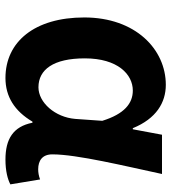

<svg xmlns="http://www.w3.org/2000/svg" viewBox="18 -632 628 704"><g transform="rotate(90 332.0 -280.0)"><path d="M266 14C334 14 387 -19 426 -85H430C444 -14 490 14 565 14C607 14 637 6 656 -4L638 -113C625 -108 612 -106 601 -106C569 -106 546 -121 546 -158C546 -248 589 -425 618 -560H474L454 -453H450C415 -539 356 -574 291 -574C161 -574 44 -463 44 -275C44 -93 133 14 266 14ZM300 -107C235 -107 194 -162 194 -277C194 -398 253 -453 312 -453C359 -453 398 -422 423 -341L416 -242C410 -168 356 -107 300 -107Z"/></g></svg>

Font: Noto Sans KR Bold
Style: Regular
Weight: 700
Designer: Ryoko NISHIZUKA  (kana & ideographs); Paul D. Hunt (Latin, Greek & Cyrillic); Wenlong ZHANG  (bopomofo); Sandoll Communi
Foundry: Adobe Systems Incorporated
Version: Version 1.004;PS 1.004;hotconv 1.0.82;makeotf.lib2.5.63406